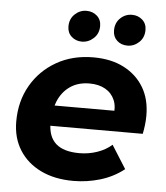

<svg xmlns="http://www.w3.org/2000/svg" viewBox="-53 -797 735 852"><g transform="rotate(5 314.0 -370.5)"><path d="M305 8Q221 8 159.5 -22Q98 -52 64 -106Q30 -160 30 -233Q30 -323 70.5 -393.5Q111 -464 182.5 -505Q254 -546 347 -546Q426 -546 483 -516.5Q540 -487 571.5 -434.5Q603 -382 603 -309Q603 -288 600.5 -267Q598 -246 594 -227H149L165 -318H521L457 -290Q465 -335 452 -365.5Q439 -396 410 -412.5Q381 -429 340 -429Q289 -429 253.5 -404.5Q218 -380 200 -337Q182 -294 182 -240Q182 -178 216.5 -147.5Q251 -117 321 -117Q362 -117 400 -130Q438 -143 465 -167L530 -64Q483 -27 424.5 -9.5Q366 8 305 8ZM492 -611Q464 -611 445.5 -628Q427 -645 427 -673Q427 -707 449 -728Q471 -749 501 -749Q528 -749 547 -732Q566 -715 566 -687Q566 -653 543.5 -632Q521 -611 492 -611ZM289 -611Q262 -611 243 -628Q224 -645 224 -673Q224 -707 246.5 -728Q269 -749 298 -749Q326 -749 345 -732Q364 -715 364 -687Q364 -653 341 -632Q318 -611 289 -611Z"/></g></svg>

Font: MOST Montserrat
Style: Bold Italic
Weight: 700
Italic angle: -11.3°
Designer: Julieta Ulanovsky
Foundry: Julieta Ulanovsky
Version: Version 8.000;March 11, 2024;FontCreator 15.0.0.2926 64-bit